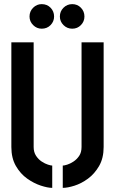

<svg xmlns="http://www.w3.org/2000/svg" viewBox="-20 -905 557 930"><path d="M330 -766Q305 -766 287.5 -783.5Q270 -801 270 -825Q270 -850 287.5 -867.5Q305 -885 330 -885Q355 -885 372 -867.5Q389 -850 389 -825Q389 -801 372 -783.5Q355 -766 330 -766ZM182 -766Q158 -766 140.5 -783.5Q123 -801 123 -825Q123 -850 140.5 -867.5Q158 -885 182 -885Q208 -885 225 -867.5Q242 -850 242 -825Q242 -801 225 -783.5Q208 -766 182 -766ZM233 5Q211 5 177.5 -6Q144 -17 111.5 -40Q79 -63 57 -101Q35 -139 35 -193V-700H143V-193Q143 -168 154.5 -150.5Q166 -133 182 -122.5Q198 -112 212.5 -107.5Q227 -103 233 -103ZM284 5V-103Q291 -103 305.5 -107.5Q320 -112 336 -122.5Q352 -133 363.5 -150Q375 -167 375 -193V-700H482V-193Q482 -139 460 -101Q438 -63 406 -39.5Q374 -16 340.5 -5.5Q307 5 284 5Z"/></svg>

Font: Stick No Bills SemiBold
Style: Regular
Weight: 600
Designer: Kosala Senevirathne, Siva Puranthara, Lasantha Premarathna, Tharique Azeez
Foundry: mooniak
Version: Version 2.000